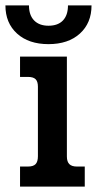

<svg xmlns="http://www.w3.org/2000/svg" viewBox="-51 -689 358 709"><path d="M-31 -669H56Q56 -633 75 -613.5Q94 -594 128 -594Q163 -594 181.5 -613.5Q200 -633 200 -669H287Q287 -604 244 -565Q201 -526 128 -526Q55 -526 12 -565Q-31 -604 -31 -669ZM23 -74H52Q72 -74 80.5 -83Q89 -92 89 -112V-369Q89 -388 80.5 -396.5Q72 -405 52 -405H23V-480H196V-111Q196 -92 205 -83Q214 -74 233 -74H262V0H23Z"/></svg>

Font: Pridi
Style: Regular
Weight: 400
Designer: Katatrad Team
Foundry: CadsonDemak
Version: Version 1.001